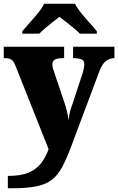

<svg xmlns="http://www.w3.org/2000/svg" viewBox="-23 -786 632 1027"><path d="M19 155Q90 155 132 136.5Q174 118 198 85.5Q222 53 237 12L61 -431Q50 -460 37.5 -467.5Q25 -475 2 -475H-3V-536H320V-475H315Q283 -475 270 -467Q257 -459 257 -442Q257 -432 260 -421Q263 -410 267 -399L320 -242Q330 -214 336 -187Q342 -160 343 -142Q346 -164 349.5 -180Q353 -196 357 -207L417 -388Q420 -396 424 -414Q428 -432 428 -442Q428 -461 415 -467.5Q402 -474 373 -475H368V-536H589V-475H585Q533 -472 509 -406L358 -3Q333 63 310 106.5Q287 150 255 175Q223 200 172.5 210.5Q122 221 42 221H19ZM96 -619Q112 -638 135.5 -664Q159 -690 181 -717Q203 -744 213 -766H378Q389 -744 410.5 -717Q432 -690 456 -664Q480 -638 495 -619V-606H404Q394 -617 373.5 -634Q353 -651 331.5 -668Q310 -685 295 -696Q280 -685 258.5 -668Q237 -651 217.5 -634Q198 -617 187 -606H96Z"/></svg>

Font: Noto Serif Sinhala Black
Style: Regular
Weight: 900
Designer: Jelle Bosma - Monotype Design Team
Foundry: Monotype Imaging Inc.
Version: Version 2.007; ttfautohint (v1.8.4.7-5d5b)